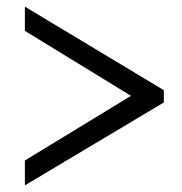

<svg xmlns="http://www.w3.org/2000/svg" viewBox="-20 -548 548 579"><path d="M474 -276 55 -528V-455L375 -259L55 -64V11L474 -239Z"/></svg>

Font: Raleway Reg
Style: Regular
Weight: 400
Designer: Matt McInerney, Pablo Impallari, Rodrigo Fuenzalida
Foundry: Matt McInerney, Pablo Impallari, Rodrigo Fuenzalida
Version: Version 3.00 July 28, 2015